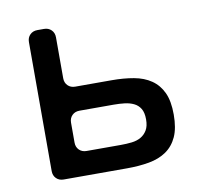

<svg xmlns="http://www.w3.org/2000/svg" viewBox="-62 -563 659 629"><g transform="rotate(-10 267.0 -248.5)"><path d="M67 -34V-463Q67 -478 76.5 -487.5Q86 -497 101 -497H123Q138 -497 147.5 -487.5Q157 -478 157 -463V-327Q157 -312 166.5 -302.5Q176 -293 191 -293H312Q352 -293 385.5 -287Q419 -281 443 -264.5Q467 -248 480 -220Q493 -192 493 -147Q493 -102 480 -73.5Q467 -45 443 -28.5Q419 -12 385.5 -6Q352 0 312 0H101Q86 0 76.5 -9.5Q67 -19 67 -34ZM191 -79H305Q324 -79 341.5 -81Q359 -83 372 -90.5Q385 -98 393 -111.5Q401 -125 401 -147Q401 -170 393 -183Q385 -196 371.5 -202.5Q358 -209 341 -211Q324 -213 305 -213H191Q176 -213 166.5 -203.5Q157 -194 157 -179V-113Q157 -98 166.5 -88.5Q176 -79 191 -79Z"/></g></svg>

Font: Higure Gothic Medium
Style: Regular
Weight: 500
Designer: Yoshimichi Ohira
Foundry: Positype
Version: Version 1.000